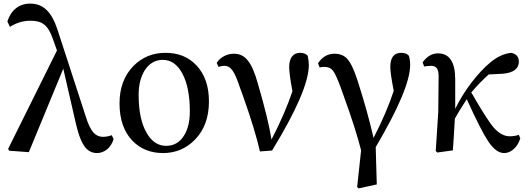

<svg xmlns="http://www.w3.org/2000/svg" viewBox="-20 -834 2932 1065"><path d="M518 15C559 15 597 -15 610 -63L600 -84C583 -78 567 -75 551 -75C530 -75 513 -83 499 -98C484 -115 469 -144 456 -187L299 -669C266 -770 219 -814 147 -814C86 -814 41 -778 21 -715L35 -685C71 -708 109 -719 149 -719C181 -719 205 -713 222 -700C241 -687 258 -661 271 -624L296 -554L25 -8L31 2L140 10L331 -453L402 -144C416 -83 434 -39 455 -14C472 5 493 15 518 15Z M885 15C954 15 1013 -10 1061 -59C1113 -112 1139 -183 1139 -271C1139 -356 1116 -422 1070 -471C1026 -518 969 -541 898 -541C828 -541 769 -517 721 -469C669 -416 643 -347 643 -261C643 -172 667 -103 714 -54C758 -8 815 15 885 15ZM901 -25C857 -25 821 -49 794 -96C764 -147 749 -217 749 -308C749 -364 761 -410 784 -446C809 -483 842 -502 883 -502C928 -502 964 -477 991 -427C1019 -375 1033 -305 1033 -217C1033 -160 1022 -115 1000 -81C977 -44 944 -25 901 -25Z M1489 1C1625 -221 1693 -379 1693 -473C1693 -488 1691 -505 1687 -524V-525C1676 -536 1662 -541 1645 -541C1606 -541 1584 -513 1584 -462C1584 -438 1590 -393 1602 -328C1576 -249 1537 -159 1486 -60C1475 -131 1450 -234 1411 -368C1394 -430 1375 -474 1354 -499C1334 -524 1309 -536 1278 -536C1259 -536 1241 -532 1224 -523C1206 -514 1192 -501 1182 -485L1192 -463C1204 -467 1215 -469 1224 -469C1243 -469 1258 -460 1271 -441C1283 -424 1296 -393 1311 -348C1315 -336 1321 -319 1330 -296C1375 -169 1405 -68 1422 6Z M2070 189 2064 -18C2191 -233 2255 -385 2255 -473C2255 -492 2253 -509 2248 -525C2238 -536 2224 -541 2206 -541C2165 -541 2145 -515 2145 -462C2145 -440 2151 -396 2164 -330C2138 -251 2101 -164 2052 -69C2031 -162 2002 -266 1965 -382C1945 -445 1925 -488 1904 -510C1887 -527 1864 -536 1836 -536C1797 -536 1767 -518 1744 -483L1753 -460C1762 -462 1771 -463 1780 -463C1800 -463 1816 -456 1827 -442C1838 -427 1852 -397 1869 -351C1873 -339 1880 -320 1889 -295C1933 -174 1964 -75 1983 0L1961 203L1969 211Z M2776 15C2795 15 2812 8 2827 -5C2844 -19 2857 -39 2866 -66L2858 -86C2843 -81 2826 -78 2807 -78C2776 -78 2746 -95 2717 -128C2698 -150 2666 -199 2621 -275C2610 -295 2601 -310 2594 -321C2626 -359 2658 -392 2691 -421L2769 -425C2828 -430 2858 -453 2858 -492C2858 -519 2844 -535 2816 -541C2776 -537 2737 -519 2699 -487C2665 -459 2631 -422 2596 -377C2561 -331 2530 -282 2505 -230V-394C2505 -490 2473 -538 2409 -538C2376 -538 2348 -521 2324 -488L2333 -465C2335 -465 2339 -466 2345 -467C2356 -468 2364 -469 2369 -469C2401 -469 2413 -453 2413 -409L2411 -214L2397 4L2406 12L2492 0C2495 -42 2499 -101 2503 -176C2518 -203 2539 -238 2566 -279C2567 -281 2568 -283 2569 -284C2622 -167 2662 -89 2688 -50C2717 -7 2746 15 2776 15Z"/></svg>

Font: AllPunType SemiBold
Style: Regular
Weight: 600
Version: 1.0